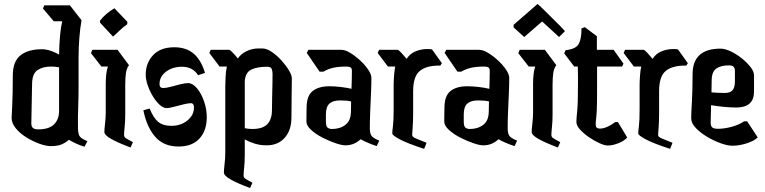

<svg xmlns="http://www.w3.org/2000/svg" viewBox="-20 -747 3887 975"><path d="M409 -2Q386 -9 368.5 -17Q351 -25 330 -37Q310 -20 289.5 -12.5Q269 -5 238 -5Q214 -5 180.5 -17Q147 -29 114.5 -49Q82 -69 60.5 -95Q39 -121 39 -148Q39 -159 42 -211.5Q45 -264 45 -364Q45 -435 84 -466Q123 -497 193 -497Q214 -497 237.5 -489Q261 -481 280 -470Q281 -523 285 -567Q289 -611 296 -639H253L198 -704L205 -720H335L394 -644Q387 -605 383 -555.5Q379 -506 379 -455V-304Q379 -255 377 -203.5Q375 -152 376 -94Q377 -64 386 -53Q395 -42 424 -30ZM139 -121Q139 -104 147.5 -97Q156 -90 174 -90Q228 -90 254 -115Q280 -140 280 -185V-405Q261 -409 239 -409Q197 -409 170.5 -391Q144 -373 143 -323Z M554 -561 488 -632V-642Q515 -678 561 -705L627 -636L626 -624Q606 -610 588.5 -593Q571 -576 554 -561ZM643 2Q579 -22 544.5 -41.5Q510 -61 510 -77Q510 -91 513.5 -120.5Q517 -150 517 -178V-321Q517 -347 519.5 -369.5Q522 -392 528 -409H495L442 -477L449 -494H577L635 -416Q623 -400 619.5 -376Q616 -352 616 -315V-167Q616 -131 613 -103.5Q610 -76 610 -62Q610 -52 617.5 -46.5Q625 -41 655 -25Z M887 -3Q811 -3 768 -52.5Q725 -102 708 -187L740 -196Q759 -148 783.5 -128Q808 -108 850 -108Q898 -108 931.5 -135Q965 -162 965 -201Q965 -223 949 -223Q936 -223 911.5 -217Q887 -211 863 -204.5Q839 -198 827 -198Q809 -198 790.5 -215Q772 -232 756 -258.5Q740 -285 730 -314Q720 -343 720 -368Q720 -427 757.5 -467Q795 -507 865 -507Q925 -507 963 -475Q1001 -443 1021 -377L986 -365Q959 -408 904 -408Q856 -408 823 -383Q790 -358 790 -320Q790 -300 809 -300Q824 -300 848 -306.5Q872 -313 896 -319Q920 -325 935 -325Q958 -325 980 -299Q1002 -273 1016 -233Q1030 -193 1030 -151Q1030 -84 993 -43.5Q956 -3 887 -3Z M1334 -9Q1301 -9 1272.5 -18Q1244 -27 1223 -39V39Q1223 75 1220 102.5Q1217 130 1217 144Q1217 154 1224.5 159.5Q1232 165 1262 181L1250 208Q1186 184 1151.5 164.5Q1117 145 1117 129Q1117 115 1120.5 85.5Q1124 56 1124 28V-306Q1124 -325 1125.5 -356Q1127 -387 1132 -409H1095L1043 -478L1050 -494H1144Q1148 -494 1161 -480.5Q1174 -467 1188 -450Q1203 -473 1231.5 -487Q1260 -501 1293 -501H1312Q1334 -501 1360 -483.5Q1386 -466 1409 -440.5Q1432 -415 1447 -390Q1462 -365 1462 -349Q1462 -321 1461 -270.5Q1460 -220 1460 -151Q1460 -86 1426 -47.5Q1392 -9 1334 -9ZM1336 -408Q1286 -408 1256 -393.5Q1226 -379 1223 -335Q1223 -324 1223 -316V-96Q1241 -92 1261 -92Q1315 -92 1338 -117Q1361 -142 1361 -187Q1361 -219 1362 -254Q1363 -289 1363.5 -320Q1364 -351 1364 -371Q1364 -385 1360 -396.5Q1356 -408 1336 -408Z M1893 -5Q1869 -13 1849 -21.5Q1829 -30 1811 -40Q1797 -26 1777.5 -17.5Q1758 -9 1733 -9Q1716 -9 1683.5 -20Q1651 -31 1617 -48.5Q1583 -66 1559.5 -87.5Q1536 -109 1536 -130Q1536 -156 1536.5 -176.5Q1537 -197 1537 -201Q1537 -260 1567.5 -284.5Q1598 -309 1653 -309Q1681 -309 1713 -305Q1745 -301 1765 -296Q1766 -324 1766.5 -349.5Q1767 -375 1767 -388Q1767 -399 1761 -404Q1755 -409 1739 -409Q1700 -409 1673 -403Q1646 -397 1622 -383H1603L1538 -478L1546 -494H1713Q1733 -494 1758.5 -478.5Q1784 -463 1809 -440Q1834 -417 1850 -393Q1866 -369 1866 -351Q1866 -318 1864 -273Q1862 -228 1860 -181.5Q1858 -135 1858 -97Q1858 -67 1868 -55.5Q1878 -44 1906 -33ZM1635 -130Q1635 -105 1644 -98.5Q1653 -92 1666 -92Q1707 -92 1734.5 -113.5Q1762 -135 1762 -181Q1762 -190 1762.5 -203Q1763 -216 1763 -232Q1752 -235 1736 -236Q1720 -237 1707 -237Q1671 -237 1653 -221Q1635 -205 1635 -165Z M2134 9Q2048 -19 2010 -39.5Q1972 -60 1972 -69Q1972 -80 1975.5 -107Q1979 -134 1979 -191V-315Q1979 -335 1981 -362.5Q1983 -390 1987 -409H1950L1898 -478L1905 -494H1999Q2004 -494 2017.5 -479.5Q2031 -465 2045 -448Q2061 -474 2089.5 -486Q2118 -498 2150 -498Q2166 -498 2174 -496L2224 -426L2216 -414Q2146 -415 2112 -387Q2078 -359 2078 -284V-177Q2078 -127 2075.5 -99.5Q2073 -72 2073 -63Q2073 -57 2077 -52.5Q2081 -48 2096.5 -42Q2112 -36 2146 -22Z M2593 -5Q2569 -13 2549 -21.5Q2529 -30 2511 -40Q2497 -26 2477.5 -17.5Q2458 -9 2433 -9Q2416 -9 2383.5 -20Q2351 -31 2317 -48.5Q2283 -66 2259.5 -87.5Q2236 -109 2236 -130Q2236 -156 2236.5 -176.5Q2237 -197 2237 -201Q2237 -260 2267.5 -284.5Q2298 -309 2353 -309Q2381 -309 2413 -305Q2445 -301 2465 -296Q2466 -324 2466.5 -349.5Q2467 -375 2467 -388Q2467 -399 2461 -404Q2455 -409 2439 -409Q2400 -409 2373 -403Q2346 -397 2322 -383H2303L2238 -478L2246 -494H2413Q2433 -494 2458.5 -478.5Q2484 -463 2509 -440Q2534 -417 2550 -393Q2566 -369 2566 -351Q2566 -318 2564 -273Q2562 -228 2560 -181.5Q2558 -135 2558 -97Q2558 -67 2568 -55.5Q2578 -44 2606 -33ZM2335 -130Q2335 -105 2344 -98.5Q2353 -92 2366 -92Q2407 -92 2434.5 -113.5Q2462 -135 2462 -181Q2462 -190 2462.5 -203Q2463 -216 2463 -232Q2452 -235 2436 -236Q2420 -237 2407 -237Q2371 -237 2353 -221Q2335 -205 2335 -165Z M2813 2Q2749 -22 2714.5 -41.5Q2680 -61 2680 -77Q2680 -91 2683.5 -120.5Q2687 -150 2687 -178V-321Q2687 -347 2689.5 -369.5Q2692 -392 2698 -409H2665L2612 -477L2619 -494H2747L2805 -416Q2793 -400 2789.5 -376Q2786 -352 2786 -315V-167Q2786 -131 2783 -103.5Q2780 -76 2780 -62Q2780 -52 2787.5 -46.5Q2795 -41 2825 -25ZM2588 -621 2710 -727Q2725 -714 2750 -689Q2775 -664 2802.5 -637Q2830 -610 2849 -589L2819 -559L2733 -638L2642 -559L2588 -608Z M3066 -8Q3051 -8 3025 -19.5Q2999 -31 2972 -49.5Q2945 -68 2926 -88.5Q2907 -109 2907 -128Q2907 -139 2908 -151Q2909 -163 2911 -182.5Q2913 -202 2914 -235Q2915 -268 2915 -321Q2915 -341 2915 -363Q2915 -385 2914 -409H2896L2845 -476L2852 -492Q2905 -498 2919 -524Q2933 -550 2933 -603L2950 -609L3011 -563Q3011 -545 3011 -528Q3011 -511 3011 -494H3096L3146 -424L3139 -409H3012Q3012 -373 3012 -340Q3012 -307 3012 -277Q3012 -219 3010.5 -188Q3009 -157 3007 -142Q3005 -127 3005 -114Q3005 -94 3026 -94Q3044 -94 3065 -103.5Q3086 -113 3104 -127H3118L3165 -49Q3151 -32 3121 -20Q3091 -8 3066 -8Z M3383 9Q3297 -19 3259 -39.5Q3221 -60 3221 -69Q3221 -80 3224.5 -107Q3228 -134 3228 -191V-315Q3228 -335 3230 -362.5Q3232 -390 3236 -409H3199L3147 -478L3154 -494H3248Q3253 -494 3266.5 -479.5Q3280 -465 3294 -448Q3310 -474 3338.5 -486Q3367 -498 3399 -498Q3415 -498 3423 -496L3473 -426L3465 -414Q3395 -415 3361 -387Q3327 -359 3327 -284V-177Q3327 -127 3324.5 -99.5Q3322 -72 3322 -63Q3322 -57 3326 -52.5Q3330 -48 3345.5 -42Q3361 -36 3395 -22Z M3699 -7Q3675 -7 3640 -19.5Q3605 -32 3570.5 -52.5Q3536 -73 3513 -97.5Q3490 -122 3490 -146Q3490 -170 3493.5 -229Q3497 -288 3497 -370Q3497 -500 3639 -500Q3661 -500 3690 -486.5Q3719 -473 3746 -451.5Q3773 -430 3791 -407Q3809 -384 3809 -364V-282Q3809 -201 3719 -201Q3691 -201 3655 -204.5Q3619 -208 3591 -213Q3590 -180 3589.5 -153.5Q3589 -127 3589 -123Q3589 -107 3597 -100Q3605 -93 3626 -93Q3657 -93 3693.5 -102.5Q3730 -112 3759 -131H3774L3828 -49Q3809 -31 3771.5 -19Q3734 -7 3699 -7ZM3594 -338Q3594 -330 3593.5 -314Q3593 -298 3593 -278Q3622 -275 3660 -275Q3689 -275 3700.5 -289.5Q3712 -304 3712 -334V-388Q3712 -399 3706 -407Q3700 -415 3680 -415Q3640 -415 3617 -398.5Q3594 -382 3594 -338Z"/></svg>

Font: Jaini
Style: Regular
Weight: 400
Designer: Maithili Shingre, Girish Dalvi (Devanagari), Taresh Vohra (Latin)
Foundry: Ek Type
Version: Version 2.000; ttfautohint (v1.8.4.7-5d5b)